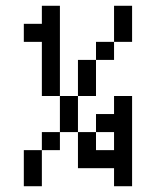

<svg xmlns="http://www.w3.org/2000/svg" viewBox="-20 -645 540 665"><path d="M187.5 -312.5H125V-500H62.5V-562.5H125V-625H187.5ZM62.5 -125H125V0H62.5ZM125 -187.5H187.5V-125H125ZM187.5 -312.5H250V-187.5H187.5ZM250 -187.5H312.5V-125H375V-187.5H312.5V-250H375V-312.5H437.5V0H375V-62.5H250ZM250 -437.5H312.5V-312.5H250ZM312.5 -500H375V-437.5H312.5ZM375 -625H437.5V-500H375Z"/></svg>

Font: ChillBitmapSE 16px
Style: Regular
Weight: 400
Designer: Designed by Warren2060
Foundry: ChillType
Version: Version 1.000